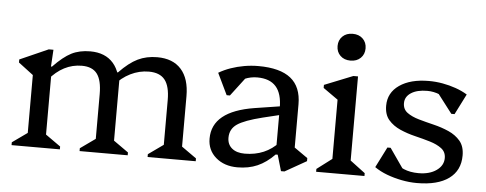

<svg xmlns="http://www.w3.org/2000/svg" viewBox="-48 -810 2383 942"><g transform="rotate(5 1143.5 -339.0)"><path d="M704 0V-14L794 -78L778 -50V-287Q778 -355 753 -386.5Q728 -418 674 -418Q627 -418 583.5 -396.5Q540 -375 506 -335V-401H523Q571 -451 613.5 -471.5Q656 -492 709 -492Q786 -492 827 -446Q868 -400 868 -314V-48L852 -77L941 -14V0ZM34 0V-14L124 -78L108 -50V-396L151 -319L35 -407V-422L175 -484H198L193 -401H198V-48L183 -77L272 -14V0ZM369 0V-14L459 -78L443 -50V-287Q443 -355 419.5 -386.5Q396 -418 344 -418Q252 -418 183 -335V-401H198Q247 -452 286.5 -472Q326 -492 379 -492Q453 -492 493 -446Q533 -400 533 -314V-48L517 -77L606 -14V0ZM480 -290V-376H533V-290Z M1362 12 1339 -67H1329V-297Q1329 -367 1298.5 -401.5Q1268 -436 1206 -436Q1174 -436 1144.5 -423.5Q1115 -411 1096 -389L1102 -469H1181L1080 -336H1064L1013 -442Q1040 -458 1071.5 -469Q1103 -480 1137.5 -486Q1172 -492 1207 -492Q1314 -492 1366.5 -450Q1419 -408 1419 -322V-81L1378 -138L1485 -63V-48L1379 12ZM1147 12Q1082 12 1040.5 -24Q999 -60 999 -117Q999 -252 1206 -285L1366 -310V-270L1250 -242Q1161 -220 1126 -196Q1091 -172 1091 -129Q1091 -96 1114 -77Q1137 -58 1177 -58Q1279 -58 1344 -129V-67H1329Q1289 -26 1245.5 -7Q1202 12 1147 12Z M1534 0V-14L1624 -82L1608 -54V-394L1651 -331L1535 -413V-428L1675 -484H1698V-52L1683 -81L1772 -14V0ZM1654 -558Q1623 -558 1604 -576.5Q1585 -595 1585 -624Q1585 -653 1604 -671.5Q1623 -690 1654 -690Q1685 -690 1704 -671.5Q1723 -653 1723 -624Q1723 -595 1704 -576.5Q1685 -558 1654 -558Z M2031 12Q1994 12 1955.5 4.5Q1917 -3 1882.5 -16Q1848 -29 1821 -48L1872 -149H1888L1977 -21H1910L1904 -94Q1930 -64 1961.5 -50.5Q1993 -37 2035 -37Q2089 -37 2123 -61Q2157 -85 2157 -122Q2157 -152 2134.5 -169Q2112 -186 2077 -196.5Q2042 -207 2002.5 -216.5Q1963 -226 1928 -241.5Q1893 -257 1870.5 -283Q1848 -309 1848 -353Q1848 -417 1902 -454.5Q1956 -492 2047 -492Q2081 -492 2114.5 -486Q2148 -480 2179.5 -469Q2211 -458 2237 -442L2186 -341H2170L2072 -469H2148L2154 -396Q2135 -418 2105 -430.5Q2075 -443 2043 -443Q1993 -443 1963.5 -424Q1934 -405 1934 -373Q1934 -343 1956.5 -326.5Q1979 -310 2014 -300Q2049 -290 2088.5 -280.5Q2128 -271 2163 -255.5Q2198 -240 2220.5 -213.5Q2243 -187 2243 -142Q2243 -68 2188 -28Q2133 12 2031 12Z"/></g></svg>

Font: Platypi Light Light
Style: Regular
Weight: 300
Version: Version 1.200